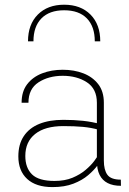

<svg xmlns="http://www.w3.org/2000/svg" viewBox="-20 -781 541 807"><path d="M249.5 -761.2Q180.2 -761.2 138.9 -719.7Q97.7 -678.2 97.7 -607.4H120.6Q120.6 -669.4 154.1 -703.6Q187.5 -737.8 249.5 -737.8Q312 -737.8 345.2 -703.6Q378.4 -669.4 378.4 -607.4H401.4Q401.4 -678.2 360.4 -719.7Q319.3 -761.2 249.5 -761.2ZM243.7 -487.8Q196.3 -487.8 157 -472.7Q117.7 -457.5 94.2 -427Q70.8 -396.5 70.8 -349.1H99.6Q99.6 -407.7 142.1 -435.1Q184.6 -462.4 243.7 -462.4Q303.2 -462.4 345.2 -435.1Q387.2 -407.7 387.2 -349.1V-104Q387.2 -68.8 398.7 -45.9Q410.2 -22.9 432.6 -11.5Q455.1 0 488.3 0L487.8 -25.9Q446.3 -25.9 431.4 -46.4Q416.5 -66.9 416.5 -106V-349.1Q416.5 -396.5 393.1 -427Q369.6 -457.5 330.6 -472.7Q291.5 -487.8 243.7 -487.8ZM413.1 -122.6 396 -132.8Q389.6 -122.6 376 -104.2Q362.3 -85.9 339.6 -66.7Q316.9 -47.4 284.7 -33.9Q252.4 -20.5 209 -20.5Q142.6 -20.5 114.5 -48.1Q86.4 -75.7 86.4 -125.5Q86.4 -185.1 127.9 -218Q169.4 -251 246.1 -251Q293.5 -251 328.1 -247.8Q362.8 -244.6 396 -235.4L404.8 -258.8Q367.7 -269 328.9 -273.2Q290 -277.3 246.1 -277.3Q187.5 -277.3 145.3 -260.3Q103 -243.2 80.1 -209Q57.1 -174.8 57.1 -123.5Q57.1 -63 94.2 -28.8Q131.3 5.4 200.7 5.4Q251.5 5.4 288.6 -9Q325.7 -23.4 350.8 -44.9Q376 -66.4 391.1 -87.6Q406.2 -108.9 413.1 -122.6Z"/></svg>

Font: Estedad-FD-VF Thin
Style: Regular
Weight: 100
Designer: Amin Abedi
Version: Version 5.0